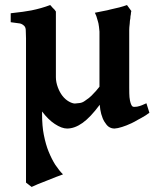

<svg xmlns="http://www.w3.org/2000/svg" viewBox="-20 -489 608 753"><path d="M565.9 -46.9Q552.2 -36.1 533.2 -25.9Q528.3 -23.9 521.2 -19.5Q514.2 -15.1 508.1 -12Q502 -8.8 496.1 -5.9Q475.1 3.9 459 8.8Q440.9 14.6 429.2 15.1Q416 15.1 405.8 7.8Q397.9 2 389.2 -12.2Q382.3 -23.4 377 -42Q372.6 -58.6 371.1 -78.1Q335 -29.3 304 -7.1Q272.9 15.1 243.2 15.1Q222.2 15.1 194.8 -2.9Q168.9 -20 145 -51.8V-42Q145 5.9 151.9 40Q159.7 79.1 170.9 106Q183.1 135.7 196.8 157.2Q212.9 181.2 227.1 194.8Q226.1 195.8 217.5 198.5Q209 201.2 202.1 204.1L164.1 219.2L127 233.9Q121.1 236.8 113.5 240Q106 243.2 104 244.1L82 227.1V-338.9Q82 -345.7 81.5 -356Q81.1 -366.2 81.1 -369.1Q81.1 -381.3 75.2 -387.2Q67.4 -395 58.1 -397Q56.2 -397 22 -401.9V-437Q76.2 -442.9 103 -448.2Q142.1 -456.1 176.8 -469.2L180.2 -465.8Q181.2 -464.8 182.6 -462.9Q184.1 -460.9 186 -459L193.8 -451.2Q194.8 -450.2 196.5 -447.5Q198.2 -444.8 199.2 -443.8V-186Q199.2 -167 207 -146Q214.4 -126.5 225.1 -112.8Q236.3 -98.6 250.2 -90.8Q264.2 -83 273.9 -83Q278.8 -83 293 -85Q303.7 -86.4 314 -94.2Q332 -106.4 338.9 -113.8Q358.9 -133.8 370.1 -148.9V-365.2Q370.1 -370.1 368.2 -383.8Q366.2 -399.9 363.8 -405.8Q359.9 -419.9 357.9 -425.8Q355 -433.6 352.1 -439Q358.9 -439.9 366.5 -441.9Q374 -443.8 380.9 -444.8Q402.8 -448.7 414.1 -452.1L448.2 -460Q464.8 -464.4 478 -469.2L495.1 -445.8Q494.1 -443.8 493.7 -439.5Q493.2 -435.1 493.2 -433.1Q492.2 -430.2 491.7 -425Q491.2 -419.9 491.2 -417Q490.2 -414.1 489.5 -407.5Q488.8 -400.9 488.8 -397Q486.8 -380.9 486.8 -371.1V-146Q486.8 -118.2 487.8 -107.9Q489.7 -91.8 492.2 -85Q495.1 -76.2 498 -73Q501 -69.8 505.9 -69.8Q518.1 -69.8 527.8 -73.2Q532.7 -74.2 554.2 -84Z"/></svg>

Font: Gentium Basic
Style: Bold
Weight: 700
Designer: J. Victor Gaultney and Annie Olsen
Foundry: SIL International
Version: Version 1.100